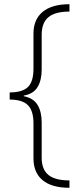

<svg xmlns="http://www.w3.org/2000/svg" viewBox="-20 -734 386 912"><path d="M310 158Q226 158 182.5 122Q139 86 139 18V-148Q139 -208 112.5 -234.5Q86 -261 26 -261V-295Q86 -295 112.5 -320.5Q139 -346 139 -408V-574Q139 -642 183 -678Q227 -714 310 -714V-679Q242 -679 210 -652.5Q178 -626 178 -568V-404Q178 -353 158.5 -320.5Q139 -288 93 -280V-277Q139 -268 158.5 -235.5Q178 -203 178 -152V15Q178 71 210 97Q242 123 310 123Z"/></svg>

Font: Noto Sans ExtraLight
Style: Regular
Weight: 200
Designer: Monotype Design Team
Foundry: Monotype Imaging Inc.
Version: Version 2.007